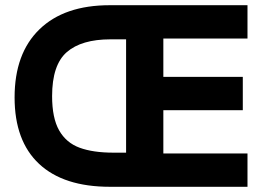

<svg xmlns="http://www.w3.org/2000/svg" viewBox="-20 -717 1017 737"><path d="M36 -343Q36 -512 131.5 -604.5Q227 -697 401 -697H930V-569H607V-422H912V-294H607V-128H930V0H402Q224 0 130 -88Q36 -176 36 -343ZM464 -131V-566H404Q293 -566 236.5 -517Q180 -468 180 -348Q180 -264 207 -216.5Q234 -169 285.5 -150Q337 -131 416 -131Z"/></svg>

Font: Hanken Grotesk ExtraBold
Style: Regular
Weight: 800
Designer: Alfredo Marco Pradil
Foundry: Hanken Design Co.
Version: Version 3.014